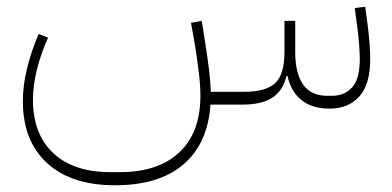

<svg xmlns="http://www.w3.org/2000/svg" viewBox="-20 -311 1166 571"><path d="M960 12Q908 12 876.5 -13.5Q845 -39 835 -85H832Q821 -40 789 -20Q757 0 703 0H606Q598 116 525.5 178Q453 240 322 240Q192 240 120 174Q48 108 48 -10Q48 -57 60.5 -108Q73 -159 95 -210L123 -199Q101 -150 89.5 -103Q78 -56 78 -15Q78 88 138.5 144.5Q199 201 309 201H335Q451 201 513.5 142Q576 83 576 -26Q576 -41 575 -57Q574 -73 571.5 -93.5Q569 -114 565.5 -139.5Q562 -165 556 -199L548 -243L580 -249L587 -205Q597 -143 601.5 -104.5Q606 -66 607 -38H707Q770 -38 798 -63.5Q826 -89 826 -156V-249H858V-156Q858 -93 881.5 -59.5Q905 -26 954 -26H967Q1005 -26 1027.5 -51.5Q1050 -77 1050 -135Q1050 -152 1048 -179Q1046 -206 1042 -235L1035 -287L1066 -291L1073 -240Q1077 -209 1079 -181.5Q1081 -154 1081 -135Q1081 -60 1048.5 -24Q1016 12 960 12Z"/></svg>

Font: IBM Plex Sans Arabic ExtraLight
Style: Regular
Weight: 200
Designer: Mike Abbink, Paul van der Laan, Pieter van Rosmalen, Wael Morcos, Khajak Apelian
Foundry: Bold Monday
Version: Version 1.1